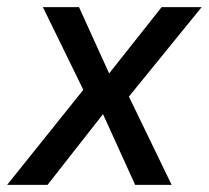

<svg xmlns="http://www.w3.org/2000/svg" viewBox="-40 -517 584 537"><path d="M-20 0 206 -282 212 -227 80 -497H181L266 -310H264L412 -497H524L306 -229L305 -279L440 0H338L248 -198L249 -199L93 0Z"/></svg>

Font: Nunito Sans 7pt SemiCondensed Medium
Style: Italic
Weight: 500
Width: 4
Italic angle: -9°
Designer: Vernon Adams
Foundry: Vernon Adams
Version: Version 3.101;gftools[0.9.27]